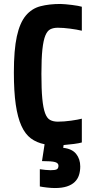

<svg xmlns="http://www.w3.org/2000/svg" viewBox="-20 -727 473 969"><path d="M181 127Q195 129 209.5 130.5Q224 132 235 132Q258 132 266.5 127.5Q275 123 275 109Q275 96 258 91Q241 86 192 86L205 1Q165 -7 136 -28.5Q107 -50 88 -92Q69 -134 59.5 -199.5Q50 -265 50 -361Q50 -475 65 -543.5Q80 -612 110 -648Q140 -684 184 -695.5Q228 -707 285 -707Q295 -707 311 -705.5Q327 -704 343.5 -702Q360 -700 373.5 -697.5Q387 -695 393 -693V-572Q368 -578 333.5 -582.5Q299 -587 272 -587Q250 -587 234.5 -579.5Q219 -572 209 -548Q199 -524 194 -478Q189 -432 189 -354Q189 -276 193.5 -229Q198 -182 207.5 -156Q217 -130 233 -121.5Q249 -113 272 -113Q303 -113 338.5 -118Q374 -123 393 -128V-8Q380 -4 353 -0.5Q326 3 301 5L299 19Q344 24 364.5 50Q385 76 385 113Q385 137 378.5 157Q372 177 357 191.5Q342 206 317.5 214Q293 222 257 222Q240 222 217.5 219.5Q195 217 181 214Z"/></svg>

Font: Share
Style: Bold
Weight: 700
Designer: Ralph du Carrois
Version: Version 1.002